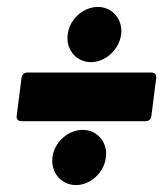

<svg xmlns="http://www.w3.org/2000/svg" viewBox="-20 -581 470 553"><path d="M242 -402C284 -402 323 -438 329 -482C334 -525 304 -561 262 -561C219 -561 180 -525 175 -482C169 -438 200 -402 242 -402ZM41 -232H400C409 -232 415 -238 416 -247L430 -357C431 -366 426 -372 417 -372H58C50 -372 43 -366 42 -357L28 -247C27 -238 32 -232 41 -232ZM199 -48C241 -48 280 -84 285 -128C291 -171 260 -207 218 -207C176 -207 136 -171 131 -128C126 -84 156 -48 199 -48Z"/></svg>

Font: Barlow Condensed Black
Style: Italic
Weight: 900
Width: 3
Italic angle: -7°
Designer: Jeremy Tribby
Foundry: Tribby Type
Version: Version 1.422;hotconv 1.0.109;makeotfexe 2.5.65596